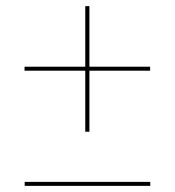

<svg xmlns="http://www.w3.org/2000/svg" viewBox="-20 -610 570 626"><path d="M258 -180.5V-379.5H60V-392.5H258V-590H271.5V-392.5H469.5V-379.5H271.5V-180.5ZM60.5 -17H470V-4H60.5Z"/></svg>

Font: Bodoni* 16pt Medium
Style: Regular
Weight: 500
Version: Version 2.3